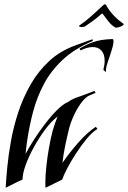

<svg xmlns="http://www.w3.org/2000/svg" viewBox="-20 -880 606 910"><path d="M482 -538 470 -549Q476 -573 476 -592Q476 -623 461 -640Q446 -657 419 -657Q394 -657 362 -641L357 -650Q390 -669 414.5 -678Q439 -687 462.5 -690.5Q486 -694 514 -695L517 -692Q518 -690 518 -684Q518 -671 512.5 -653Q507 -635 501 -616Q497 -605 493.5 -594.5Q490 -584 487 -574Q481 -554 482 -538ZM7 10Q9 -30 14.5 -87.5Q20 -145 32 -212Q44 -279 66.5 -347.5Q89 -416 124.5 -478.5Q160 -541 212.5 -590Q265 -639 338 -665L418 -694L420 -686Q333 -649 277 -596.5Q221 -544 188 -481.5Q155 -419 137 -351Q119 -283 109 -215Q108 -211 106 -193Q104 -175 101 -150Q116 -179 140 -216.5Q164 -254 192.5 -291.5Q221 -329 250 -358Q279 -387 303 -397Q321 -410 344 -418Q349 -420 362.5 -424.5Q376 -429 391 -435Q406 -441 417 -445Q428 -449 428 -449L433 -440L405 -428Q387 -421 368 -396.5Q349 -372 333 -339Q317 -306 308 -273Q298 -233 289 -189.5Q280 -146 276 -108Q308 -155 350.5 -203.5Q393 -252 434 -279L442 -269Q417 -254 390 -221Q363 -188 338.5 -150Q314 -112 297 -79Q280 -46 275 -29L196 10Q195 5 195 -2Q195 -9 195 -17Q195 -47 199.5 -90Q204 -133 212 -178.5Q220 -224 230 -262Q236 -281 241.5 -297.5Q247 -314 253 -328Q223 -305 194 -266Q165 -227 140.5 -182.5Q116 -138 101.5 -97.5Q87 -57 87 -30V-29Q70 -22 47 -10Q24 2 7 10ZM528 -749Q509 -759 494 -778.5Q479 -798 467 -814Q466 -816 464 -816Q462 -816 461 -814Q440 -795 415.5 -777.5Q391 -760 383 -755Q377 -752 368 -752Q361 -752 356.5 -754Q352 -756 356 -759Q383 -777 415 -805.5Q447 -834 469 -855Q478 -864 483 -856Q494 -834 516 -810Q538 -786 563 -769Q570 -765 562 -759.5Q554 -754 543 -751Q532 -748 528 -749Z"/></svg>

Font: Kings
Style: Regular
Weight: 400
Designer: Robert E. Leuschke
Foundry: Robert E. Leuschke
Version: Version 1.010; ttfautohint (v1.8.3)